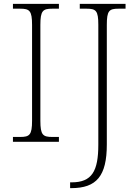

<svg xmlns="http://www.w3.org/2000/svg" viewBox="-20 -734 714 994"><path d="M47 0H285V-25H251C202 -25 189 -35 189 -109V-605C189 -679 202 -689 251 -689H285V-714H47V-689H84C133 -689 146 -679 146 -605V-109C146 -35 133 -25 84 -25H47ZM343 240H349C480 240 533 177 533 14V-605C533 -679 545 -689 594 -689H630V-714H393V-689H428C477 -689 489 -679 489 -606V15C489 152 456 210 351 210H343Z"/></svg>

Font: Noto Serif Gurmukhi ExtraLight
Style: Regular
Weight: 200
Designer: Vaibhav Singh and the Monotype Design Team
Foundry: Monotype Imaging Inc.
Version: Version 2.004